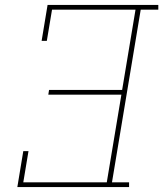

<svg xmlns="http://www.w3.org/2000/svg" viewBox="-20 -755 659 775"><path d="M50 0 74 -145H95L74 -19H411L470 -373H175L178 -392H473L527 -716H190L169 -590H148L172 -735H619V-716H548L432 -19H501V0Z"/></svg>

Font: Iosevka Slab ThExObl
Style: Regular
Weight: 100
Width: 7
Italic angle: -9°
Monospace: yes
Designer: Belleve Invis
Foundry: Belleve Invis
Version: Version 11.1.1; ttfautohint (v1.8.3)